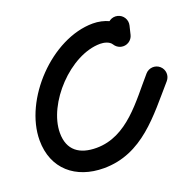

<svg xmlns="http://www.w3.org/2000/svg" viewBox="-117 -725 913 897"><g transform="rotate(-20 339.5 -276.5)"><path d="M554.5 -596.3C527.4 -602.8 500.1 -586.1 493.6 -559C490.2 -544.7 486.8 -530.5 483.3 -516.2C476.8 -489.1 493.5 -461.9 520.7 -455.3C547.8 -448.8 575 -465.5 581.5 -492.7C585 -506.9 588.4 -521.2 591.8 -535.4C598.3 -562.5 581.6 -589.8 554.5 -596.3ZM575.6 -530.6C546.3 -579.1 488.2 -602.8 433.3 -602.8C227.9 -602.8 13.4 -375.8 13.4 -174.4C13.4 -31.6 113.2 50.5 252 50.5C444.9 50.5 552.2 -101.2 666.2 -231.2C684.6 -252.2 682.5 -284.1 661.5 -302.5C640.5 -320.8 608.6 -318.7 590.2 -297.8C498.9 -193.6 406.1 -50.5 252 -50.5C168.9 -50.5 114.4 -87.5 114.4 -174.4C114.4 -320.3 283.9 -501.8 433.3 -501.8C451.8 -501.8 478.7 -495.8 489.2 -478.3C503.7 -454.4 534.7 -446.8 558.6 -461.2C582.5 -475.7 590.1 -506.7 575.6 -530.6Z"/></g></svg>

Font: FRB American Cursive Guidelines Ultra
Style: Bold Italic
Weight: 1000
Italic angle: -25°
Version: Version 2.0;Modular Font Editor K font №1